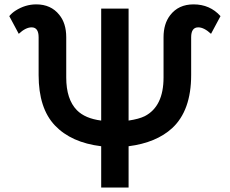

<svg xmlns="http://www.w3.org/2000/svg" viewBox="-20 -824 1040 869"><path d="M438 24.9V-162.1Q302.2 -178.7 228.5 -256.3Q154.8 -334 154.8 -484.4V-655.3Q154.8 -700.2 123 -700.2Q96.2 -700.2 64.9 -670.9L22 -751Q34.2 -765.6 50.3 -775.9Q94.7 -804.2 144 -804.2Q210.4 -804.2 248 -757.3Q279.8 -718.8 279.8 -655.3V-473.1Q279.8 -374.5 328.1 -325.2Q365.2 -287.6 438 -278.3V-785.2H562V-278.3Q608.9 -285.2 635.3 -298.3Q720.2 -342.3 720.2 -473.1V-655.3Q720.2 -716.3 750 -754.9Q787.6 -804.2 856 -804.2Q930.2 -804.2 978 -751L935.1 -670.9Q903.3 -700.2 877.4 -700.2Q845.2 -700.2 845.2 -655.3V-484.4Q845.2 -323.7 759.3 -244.1Q687.5 -178.2 562 -162.1V24.9Z"/></svg>

Font: BIZ UDGothic
Style: Bold
Weight: 700
Monospace: yes
Designer: TypeBank Co., Ltd.
Foundry: Morisawa Inc.
Version: Version 1.05